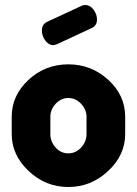

<svg xmlns="http://www.w3.org/2000/svg" viewBox="-20 -740 549 770"><path d="M254 -482Q346 -482 414 -420Q482 -358 482 -272V-202Q482 -118 413.5 -54Q345 10 254 10Q163 10 95 -54Q27 -118 27 -202V-272Q27 -357 94 -419.5Q161 -482 254 -482ZM327 -202V-272Q327 -301 305 -324Q283 -347 254 -347Q225 -347 203.5 -324Q182 -301 182 -272V-202Q182 -172 203 -148.5Q224 -125 254 -125Q284 -125 305.5 -148.5Q327 -172 327 -202ZM349 -628 209 -563Q199 -559 194 -559Q175 -559 161.5 -577.5Q148 -596 148 -617Q148 -642 168 -652L308 -717Q316 -720 322 -720Q341 -720 355 -701.5Q369 -683 369 -662Q369 -638 349 -628Z"/></svg>

Font: Dosis
Style: ExtraBold
Weight: 800
Designer: EdgarTolentino, PabloImpallari, IginoMarini
Foundry: EdgarTolentino, PabloImpallari, IginoMarini
Version: Version 1.007